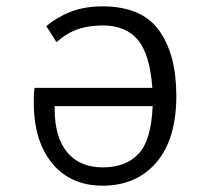

<svg xmlns="http://www.w3.org/2000/svg" viewBox="-20 -568 655 598"><path d="M299 -548.2Q421.5 -548.2 475.4 -473.3Q529.2 -398.5 529.2 -269.2Q529.2 -134.9 467.2 -62.3Q405.1 10.3 299.5 10.3Q200 10.3 142.6 -59.2Q85.1 -128.7 85.1 -250.8Q85.1 -264.1 85.6 -274.4Q86.2 -284.6 87.7 -294.4H454.4Q447.2 -397.4 410 -443.1Q372.8 -488.7 299.5 -488.7Q259 -488.7 225.1 -477.9Q191.3 -467.2 155.9 -436.9L124.1 -486.7Q159.5 -515.9 202.3 -532.1Q245.1 -548.2 299 -548.2ZM299.5 -46.7Q372.3 -46.7 411.8 -89.2Q451.3 -131.8 455.4 -237.4H150.3V-227.7Q150.3 -140.5 189.5 -93.6Q228.7 -46.7 299.5 -46.7Z"/></svg>

Font: Fira Code Light
Style: Regular
Weight: 300
Monospace: yes
Designer: Carrois Corporate, Edenspiekermann AG, Nikita Prokopov
Foundry: Carrois Corporate, Edenspiekermann AG, Nikita Prokopov
Version: Version 6.000; ttfautohint (v1.8.2) -l 8 -r 50 -G 200 -x 14 